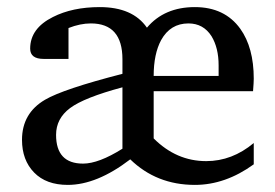

<svg xmlns="http://www.w3.org/2000/svg" viewBox="-20 -513 776 541"><path d="M695 -50Q615 8 529 8Q421 8 347 -64Q253 8 171 8Q110 8 76 -27Q42 -62 42 -119Q42 -194 107 -232Q158 -262 325 -305V-346Q325 -447 236 -447Q206 -447 173 -434V-347H103Q65 -347 65 -376Q65 -433 129 -465Q184 -493 261 -493Q354 -493 394 -435Q443 -493 529 -493Q613 -493 657 -432Q695 -379 695 -291Q695 -281 693 -256H413V-123Q477 -59 561 -59Q634 -59 695 -110ZM596 -299V-329Q596 -378 576 -411Q553 -447 511 -447Q460 -447 434 -400Q413 -361 413 -299ZM325 -94V-267Q217 -238 177.5 -208.5Q138 -179 138 -133Q138 -52 214 -52Q258 -52 325 -94Z"/></svg>

Font: Apparatus SIL
Style: Regular
Weight: 400
Version: Version 1.0